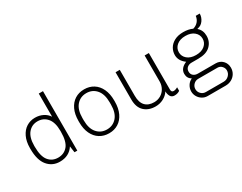

<svg xmlns="http://www.w3.org/2000/svg" viewBox="-97 -1273 2539 2013"><g transform="rotate(-30 1172.5 -266.0)"><path d="M438 -440V-720H489V0H455L444 -77Q388 10 275 10Q185 10 128.5 -57.5Q72 -125 72 -260V-271Q72 -350 99 -406.5Q126 -463 172 -492Q218 -521 275 -521Q328 -521 370.5 -499.5Q413 -478 438 -440ZM123 -269V-258Q123 -141 166 -88.5Q209 -36 280 -36Q352 -36 395.5 -87.5Q439 -139 439 -257V-269Q439 -372 394.5 -423.5Q350 -475 280 -475Q211 -475 167 -423Q123 -371 123 -269Z M655 -248V-263Q655 -344 682.5 -402Q710 -460 758.5 -490.5Q807 -521 869 -521H872Q934 -521 983 -490.5Q1032 -460 1059.5 -401.5Q1087 -343 1087 -263V-248Q1087 -168 1059.5 -109.5Q1032 -51 983.5 -20.5Q935 10 873 10H870Q808 10 759 -20.5Q710 -51 682.5 -109Q655 -167 655 -248ZM1036 -242V-269Q1036 -369 990 -422Q944 -475 871 -475Q798 -475 752 -422Q706 -369 706 -269V-242Q706 -142 752 -89Q798 -36 871 -36Q944 -36 990 -89Q1036 -142 1036 -242Z M1298 -197Q1298 -116 1335.5 -76Q1373 -36 1442 -36Q1486 -36 1522 -57Q1558 -78 1578.5 -115Q1599 -152 1599 -197V-511H1650V-69Q1650 -36 1677 -36Q1700 -36 1727 -52V-9Q1699 10 1663 10Q1629 10 1614 -15.5Q1599 -41 1599 -76Q1573 -36 1529 -13Q1485 10 1434 10Q1350 10 1298.5 -38Q1247 -86 1247 -182V-511H1298Z M2181 -499Q2218 -509 2242 -536Q2266 -563 2271 -603H2319Q2319 -559 2291.5 -521Q2264 -483 2220 -477L2219 -473Q2265 -433 2265 -365Q2265 -294 2216 -247Q2167 -200 2070 -200H1988Q1956 -200 1934.5 -182Q1913 -164 1913 -133Q1913 -102 1934 -84.5Q1955 -67 1988 -67H2201Q2253 -67 2286 -33Q2319 1 2319 52Q2319 90 2300.5 121Q2282 152 2249.5 170Q2217 188 2176 188H1959Q1924 188 1895 170Q1866 152 1849.5 123Q1833 94 1833 61Q1833 24 1853 -8.5Q1873 -41 1907 -55Q1862 -82 1862 -135Q1862 -170 1883.5 -195.5Q1905 -221 1943 -236Q1875 -286 1875 -355Q1875 -399 1897 -436.5Q1919 -474 1963 -497.5Q2007 -521 2070 -521Q2135 -521 2181 -499ZM1926 -360Q1926 -311 1964.5 -278Q2003 -245 2070 -245Q2137 -245 2175.5 -278Q2214 -311 2214 -360Q2214 -409 2175.5 -442Q2137 -475 2070 -475Q2003 -475 1964.5 -442Q1926 -409 1926 -360ZM1963 -18Q1930 -18 1906.5 5.5Q1883 29 1883 62Q1883 95 1906.5 118.5Q1930 142 1963 142H2179Q2215 142 2241.5 116.5Q2268 91 2268 55Q2268 26 2247 4Q2226 -18 2197 -18Z"/></g></svg>

Font: Chivo Thin
Style: Regular
Weight: 100
Designer: Hector Gatti
Foundry: Omnibus-Type
Version: Version 1.007